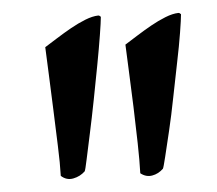

<svg xmlns="http://www.w3.org/2000/svg" viewBox="-20 -742 335 297"><path d="M50 -669Q58 -675 68.5 -683Q79 -691 90 -698.5Q101 -706 112 -711.5Q123 -717 132 -718Q134 -718 136 -716Q136 -708 134.5 -687.5Q133 -667 130.5 -641.5Q128 -616 125 -587.5Q122 -559 119 -535.5Q116 -512 114 -495.5Q112 -479 111 -477Q104 -469 93.5 -466Q83 -463 74 -470Q73 -489 69.5 -516.5Q66 -544 62.5 -572.5Q59 -601 55.5 -627Q52 -653 50 -669ZM174 -673Q182 -679 192.5 -687Q203 -695 214 -702.5Q225 -710 236 -715.5Q247 -721 256 -722Q258 -722 260 -720Q260 -712 258.5 -691.5Q257 -671 254 -645.5Q251 -620 248 -591.5Q245 -563 241.5 -539.5Q238 -516 235.5 -499.5Q233 -483 232 -481Q225 -473 215.5 -470.5Q206 -468 197 -474Q196 -493 193 -520.5Q190 -548 186.5 -576.5Q183 -605 179.5 -631Q176 -657 174 -673Z"/></svg>

Font: Lusitana
Style: Regular
Weight: 400
Designer: Ana Paula Megda
Foundry: Ana Paula Megda
Version: Version 1.000; ttfautohint (v1.1) -l 8 -r 50 -G 200 -x 14 -D